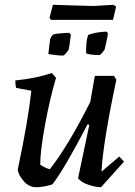

<svg xmlns="http://www.w3.org/2000/svg" viewBox="-20 -770 563 802"><path d="M193 -687 187 -696 201 -750Q229 -749 296.5 -747Q364 -745 372 -745L454 -750L465 -742L452 -687ZM340 -547Q338 -594 348 -624Q378 -636 425 -638L431 -631Q429 -614 423 -589Q417 -564 417 -563Q408 -549 397 -540Q358 -540 340 -547ZM182 -544 189 -605Q193 -617 202 -626Q219 -631 269 -633L276 -625Q270 -575 267 -563Q254 -543 245 -538Q229 -537 182 -544ZM54 -61Q97 -263 111 -391L47 -403Q44 -416 44 -434Q128 -442 197 -465L214 -445Q188 -357 168 -248Q148 -139 148 -82Q167 -69 188 -63Q264 -159 357 -344L376 -453H456L466 -437Q410 -173 404 -53L478 -116L498 -95L402 12Q380 12 350 2Q320 -8 306 -25L353 -248L346 -251Q247 -61 199 0Q161 12 131 12Q101 12 79 -13.5Q57 -39 54 -61Z"/></svg>

Font: Albura Medium
Style: Italic
Weight: 462
Italic angle: -7°
Designer: Mercedes Jáuregui
Foundry: Omnibus-Type Team
Version: Version 1.000